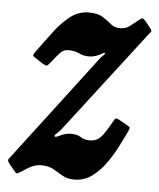

<svg xmlns="http://www.w3.org/2000/svg" viewBox="-82 -572 517 625"><g transform="rotate(5 177.0 -260.0)"><path d="M25 -395.5Q46.5 -424.5 70 -456.2Q93.5 -488 121.2 -510.5Q149 -533 183.5 -533Q213 -533 229.5 -522.5Q246 -512 258.2 -501.5Q270.5 -491 288 -491Q306.5 -491 317 -498.5Q327.5 -506 347.5 -522.5Q355.5 -529 359 -529Q362.5 -529 368 -523L386 -500.5Q391.5 -494 391.5 -491Q391.5 -488 384.5 -480.5L129 -148Q120.5 -137 113 -131Q105.5 -125 107.5 -122Q109.5 -118.5 117.8 -122.5Q126 -126.5 135.5 -130Q147 -134.5 160.5 -134.5Q181 -134.5 192.8 -126.5Q204.5 -118.5 222 -118.5Q248.5 -118.5 264.2 -140.2Q280 -162 294 -188Q298 -196 300.8 -197Q303.5 -198 311.5 -194L342 -177Q348.5 -173.5 348.8 -170.2Q349 -167 344 -157Q333 -133.5 318 -104.5Q303 -75.5 283.5 -48.8Q264 -22 239.2 -4.5Q214.5 13 183.5 13Q160.5 13 144.8 3.8Q129 -5.5 113 -14.8Q97 -24 73 -24Q59 -24 45.8 -18.8Q32.5 -13.5 5.5 4.5Q-3 10 -5.2 9.2Q-7.5 8.5 -14 1L-31.5 -20.5Q-37 -28 -36.5 -31.8Q-36 -35.5 -30 -42L231.5 -386Q237.5 -393.5 243 -398.2Q248.5 -403 247 -406Q245.5 -408 241 -405Q236.5 -402 228 -398Q212 -390.5 196 -390.5Q178.5 -390.5 163.2 -397.8Q148 -405 128.5 -405Q112.5 -405 102.8 -394.8Q93 -384.5 76 -363Q67 -352 63.8 -349.5Q60.5 -347 47.5 -354.5L24 -370Q13 -376 15.5 -381Q18 -386 25 -395.5Z"/></g></svg>

Font: Besley* Condensed Semi
Style: Italic
Weight: 600
Width: 3
Italic angle: -13°
Designer: Owen Earl
Foundry: indestructible type*
Version: Version 3.000; ttfautohint (v1.8.3)